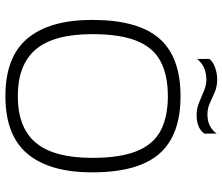

<svg xmlns="http://www.w3.org/2000/svg" viewBox="-78 -756 843 728"><g transform="rotate(90 344.0 -391.5)"><path d="M415 -715Q391 -715 368 -724.5Q345 -734 323.5 -743Q302 -752 282 -752Q260 -752 240 -744.5Q220 -737 203 -717V-764Q215 -778 237 -785.5Q259 -793 281 -793Q307 -793 328.5 -784Q350 -775 370 -765.5Q390 -756 413 -756Q461 -756 486 -791V-744Q465 -715 415 -715ZM344 10Q195 10 125 -74Q55 -158 55 -319Q55 -492 125 -573Q195 -654 344 -654Q493 -654 563 -573Q633 -492 633 -319Q633 -158 563 -74Q493 10 344 10ZM344 -37Q463 -37 520.5 -105Q578 -173 578 -319Q578 -425 552.5 -488Q527 -551 475 -578.5Q423 -606 344 -606Q265 -606 212.5 -578.5Q160 -551 134.5 -488Q109 -425 109 -319Q109 -173 167 -105Q225 -37 344 -37Z"/></g></svg>

Font: Kanit ExtraLight
Style: Regular
Weight: 275
Designer: Katatrad Team
Foundry: CadsonDemak
Version: Version 2.000; ttfautohint (v1.8.3)